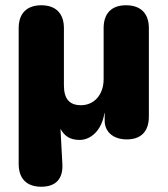

<svg xmlns="http://www.w3.org/2000/svg" viewBox="-20 -521 638 730"><path d="M137 189C193 189 221 158 217 100L210 -31C226 -2 248 11 283 11C325 11 367 -25 377 -91H378V-62C378 -22 408 9 462 9C517 9 546 -22 546 -78V-414C546 -470 515 -501 459 -501C404 -501 374 -470 374 -414V-220C374 -161 338 -121 288 -121C243 -121 223 -146 223 -197V-414C223 -470 192 -501 137 -501C82 -501 51 -470 51 -414V102C51 159 82 189 137 189Z"/></svg>

Font: SN Pro Heavy
Style: Regular
Weight: 800
Designer: Tobias Whetton
Foundry: Supernotes
Version: Version 1.001;Glyphs 3.2 (3249)